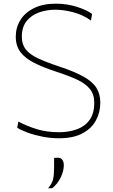

<svg xmlns="http://www.w3.org/2000/svg" viewBox="-20 -745 615 1047"><path d="M302 9Q257 9 213 0.5Q169 -8 132.5 -21.2Q96 -34.5 74 -48L80 -82Q129.5 -56 183.2 -40Q237 -24 302 -24Q354.5 -24 398.2 -39.5Q442 -55 468 -90.2Q494 -125.5 494 -185Q494 -230.5 470 -260Q446 -289.5 399.8 -311Q353.5 -332.5 287 -354Q216.5 -377 167.2 -401.8Q118 -426.5 92 -460.5Q66 -494.5 66 -545Q66 -595 91.2 -635.8Q116.5 -676.5 165.5 -700.8Q214.5 -725 285 -725Q346.5 -725 400.8 -707.2Q455 -689.5 482 -669L476 -633Q432 -664.5 379.5 -678.2Q327 -692 282 -692Q234 -692 192.2 -677Q150.5 -662 124.8 -629.5Q99 -597 99 -545Q99 -503.5 120 -476.2Q141 -449 185.5 -427.8Q230 -406.5 301 -383Q387 -354.5 436.2 -326.8Q485.5 -299 506.2 -265.2Q527 -231.5 527 -185Q527 -132.5 503.2 -88.5Q479.5 -44.5 429.8 -17.8Q380 9 302 9ZM242 282Q264.5 255.5 269.8 231.2Q275 207 275 165V116L296 115Q312.5 115.5 320.2 127Q328 138.5 328 156Q328 188 310.5 223.5Q293 259 265 281Z"/></svg>

Font: Heraclito Thin
Style: Regular
Weight: 100
Designer: Kostas Bartsokas (font) & Cristiano Sobral (main changes)
Foundry: Kostas Bartsokas (font) & Cristiano Sobral (main changes)
Version: Version 1.00;July 8, 2020;FontCreator 13.0.0.2655 64-bit